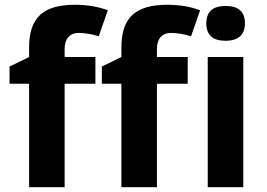

<svg xmlns="http://www.w3.org/2000/svg" viewBox="-20 -785 1118 805"><path d="M311 -647C336 -647 364 -642 394 -633L432 -742C392 -757 346 -765 295 -765C164 -765 102 -714 102 -586V-546L20 -506V-434H102V0H251V-434H380V-546H251V-580C251 -620 270 -647 311 -647ZM698 -647C723 -647 751 -642 781 -633L819 -742C779 -757 733 -765 682 -765C551 -765 489 -714 489 -586V-546L407 -506V-434H489V0H638V-434H767V-546H638V-580C638 -620 657 -647 698 -647ZM1007 -687C1007 -736 980 -760 926 -760C872 -760 845 -736 845 -687C845 -638 872 -614 926 -614C977 -614 1007 -638 1007 -687ZM1000 0V-546H851V0Z"/></svg>

Font: Passageway
Style: Regular
Weight: 700
Foundry: Ascender Corporation
Version: Version 1.11